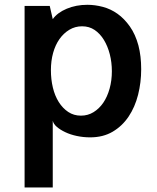

<svg xmlns="http://www.w3.org/2000/svg" viewBox="-20 -576 665 812"><path d="M565.4 -383.8Q577.1 -338.9 577.1 -283.2Q577.1 -227.5 564 -175.3Q550.8 -123 523.9 -83Q497.1 -43 456.5 -19Q416 4.9 361.3 4.9Q332 4.9 304.7 -1Q277.3 -6.8 255.9 -17.1Q234.4 -27.3 220.2 -39.6Q206.1 -51.8 203.1 -65.4V216.8H84V-550.8H190.4L203.1 -495.1Q222.7 -522.5 262.2 -539.1Q301.8 -555.7 349.6 -555.7Q381.8 -555.7 415 -546.9Q448.2 -538.1 477.1 -517.6Q505.9 -497.1 529.3 -463.9Q552.7 -430.7 565.4 -383.8ZM322.3 -86.9Q351.6 -86.9 375.5 -101.6Q399.4 -116.2 416.5 -141.1Q433.6 -166 443.4 -200.7Q453.1 -235.4 453.1 -274.4Q453.1 -312.5 444.3 -346.7Q435.5 -380.9 419.4 -407.2Q403.3 -433.6 380.4 -449.2Q357.4 -464.8 327.1 -464.8Q297.9 -464.8 273.4 -450.2Q249 -435.5 231.4 -410.6Q213.9 -385.7 204.6 -352.1Q195.3 -318.4 195.3 -279.3Q195.3 -240.2 203.6 -205.6Q211.9 -170.9 228.5 -144.5Q245.1 -118.2 268.6 -102.5Q292 -86.9 322.3 -86.9Z"/></svg>

Font: Allerta
Style: Medium
Weight: 500
Designer: Matt McInerney
Foundry: Matt McInerney
Version: Version 1.0